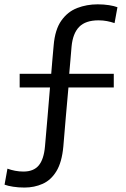

<svg xmlns="http://www.w3.org/2000/svg" viewBox="-22 -718 569 864"><path d="M88 126Q60.5 126 36.8 122.2Q13 118.5 -1.5 113L11.5 41Q28 47 46.2 50.5Q64.5 54 83.5 54Q129.5 54 152.5 26.2Q175.5 -1.5 180.5 -60Q186 -126 192 -192.5Q197.5 -258.5 203 -324.5H66.5V-386H208.5Q211 -418 213.8 -450Q216.5 -482 219.5 -514Q225.5 -585 254 -625.2Q282.5 -665.5 325.5 -682Q368.5 -698.5 417.5 -698.5Q444.5 -698.5 468.5 -694.8Q492.5 -691 506.5 -685.5L493.5 -614Q477.5 -619.5 459.5 -623Q441.5 -626.5 421.5 -626.5Q363 -626.5 334.2 -597Q305.5 -567.5 300 -508Q297.5 -478 294.8 -446.2Q292 -414.5 289.5 -386H490V-324.5H286Q280 -257.5 274.2 -191.5Q268.5 -125.5 263 -58.5Q256.5 12 232 52.2Q207.5 92.5 170 109.2Q132.5 126 88 126Z"/></svg>

Font: Heraclito
Style: Regular
Weight: 400
Designer: Kostas Bartsokas (font) & Cristiano Sobral (main changes)
Foundry: Kostas Bartsokas (font) & Cristiano Sobral (main changes)
Version: Version 1.00;July 8, 2020;FontCreator 13.0.0.2655 64-bit